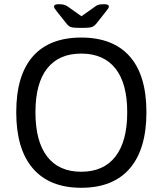

<svg xmlns="http://www.w3.org/2000/svg" viewBox="-20 -884 771 910"><path d="M57 -352Q57 -527 135.5 -616.5Q214 -706 365 -706Q516 -706 595 -616.5Q674 -527 674 -352Q674 -177 595 -85.5Q516 6 365 6Q215 6 136 -85.5Q57 -177 57 -352ZM583 -352Q583 -489 527 -559.5Q471 -630 365 -630Q259 -630 203.5 -559.5Q148 -489 148 -352Q148 -214 203.5 -142Q259 -70 365 -70Q471 -70 527 -142Q583 -214 583 -352ZM293 -775 250 -829Q242 -839 239 -844Q236 -849 236 -853Q236 -864 258 -864Q274 -864 283.5 -861.5Q293 -859 304 -851L366 -807L431 -853Q440 -860 448.5 -862Q457 -864 474 -864Q496 -864 496 -853Q496 -849 492.5 -843.5Q489 -838 480 -827L439 -775Q427 -760 415.5 -756Q404 -752 379 -752H353Q327 -752 315.5 -756Q304 -760 293 -775Z"/></svg>

Font: Asap-Regular
Style: Regular
Weight: 400
Designer: Pablo Cosgaya
Foundry: Omnibus-Type
Version: Version 2.000; ttfautohint (v1.8)